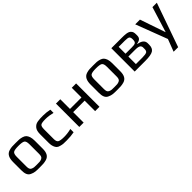

<svg xmlns="http://www.w3.org/2000/svg" viewBox="197 -1555 2814 2814"><g transform="rotate(-45 1603.5 -148.0)"><path d="M506 -321C506 -353 502 -380 495 -402C479 -445 462 -467 418 -481C371 -495 346 -494 283 -494C220 -494 195 -495 148 -481C84 -462 60 -405 60 -321V-153C60 -82 75 -35 123 -14C173 10 207 10 283 10C344 10 372 10 419 -3C481 -21 506 -72 506 -153ZM414 -140C414 -100 408 -74 381 -62C351 -48 330 -49 283 -49C236 -49 215 -48 185 -62C158 -74 152 -100 152 -140V-336C152 -381 161 -408 179 -419C197 -430 232 -435 283 -435C334 -435 369 -430 387 -419C405 -408 414 -381 414 -336Z M996 -4V-72C946 -59 897 -53 850 -53C797 -53 762 -59 745 -70C728 -81 720 -104 720 -139V-339C720 -380 727 -406 742 -417C756 -428 789 -433 840 -433C887 -433 937 -426 989 -413V-479C943 -489 897 -494 851 -494C800 -494 782 -493 739 -487C699 -480 681 -466 659 -442C636 -416 628 -376 628 -326V-148C628 -118 632 -93 640 -73C656 -32 673 -13 717 -2C762 11 782 10 841 10C900 10 952 5 996 -4Z M1528 0V-484H1438V-283H1200V-484H1110V0H1200V-217H1438V0Z M2112 -321C2112 -353 2108 -380 2101 -402C2085 -445 2068 -467 2024 -481C1977 -495 1952 -494 1889 -494C1826 -494 1801 -495 1754 -481C1690 -462 1666 -405 1666 -321V-153C1666 -82 1681 -35 1729 -14C1779 10 1813 10 1889 10C1950 10 1978 10 2025 -3C2087 -21 2112 -72 2112 -153ZM2020 -140C2020 -100 2014 -74 1987 -62C1957 -48 1936 -49 1889 -49C1842 -49 1821 -48 1791 -62C1764 -74 1758 -100 1758 -140V-336C1758 -381 1767 -408 1785 -419C1803 -430 1838 -435 1889 -435C1940 -435 1975 -430 1993 -419C2011 -408 2020 -381 2020 -336Z M2658 -349V-366C2658 -410 2653 -428 2631 -451C2601 -482 2538 -484 2470 -484H2258V0H2477C2556 0 2611 -9 2642 -28C2672 -47 2687 -80 2687 -128V-157C2687 -212 2648 -245 2571 -258V-262C2624 -274 2658 -289 2658 -349ZM2478 -280H2348V-422H2475C2516 -422 2542 -418 2554 -409C2566 -400 2572 -383 2572 -358V-352C2572 -288 2549 -280 2478 -280ZM2595 -131C2595 -106 2588 -88 2574 -79C2559 -70 2529 -65 2482 -65H2348V-221H2487C2530 -221 2559 -216 2574 -205C2588 -194 2595 -180 2595 -163Z M3201 -484H3110L2988 -89H2986L2851 -484H2753L2940 7L2867 198H2961Z"/></g></svg>

Font: Gamestation Text
Style: Bold
Weight: 400
Designer: Jonas Hecksher
Foundry: Jonas Hecksher, Playtypeª, e-types AS
Version: Version 1.003